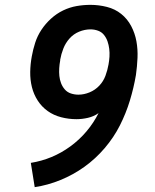

<svg xmlns="http://www.w3.org/2000/svg" viewBox="-20 -763 640 791"><path d="M123 8 107 -92Q151 -99 192 -116Q233 -133 270 -160Q307 -187 336.5 -222Q366 -257 386 -297Q366 -283 342 -277.5Q318 -272 295 -272Q263 -272 232 -280Q201 -288 176.5 -305.5Q152 -323 135.5 -348.5Q119 -374 111.5 -404Q104 -434 104.5 -466.5Q105 -499 111 -531Q116 -559 125 -587Q134 -615 150.5 -640Q167 -665 190 -686Q213 -707 240 -720Q267 -733 295.5 -738Q324 -743 353 -743Q387 -743 420.5 -734.5Q454 -726 479.5 -705.5Q505 -685 520.5 -655.5Q536 -626 542 -593Q548 -560 546.5 -524.5Q545 -489 540 -454Q531 -401 515 -348.5Q499 -296 474 -246.5Q449 -197 411.5 -153Q374 -109 328 -76Q282 -43 229.5 -21.5Q177 0 123 8ZM303 -373Q326 -373 349 -382.5Q372 -392 389 -410Q406 -428 414.5 -451Q423 -474 427 -497Q430 -513 431 -529.5Q432 -546 430 -562Q428 -578 423 -592.5Q418 -607 408.5 -619Q399 -631 384 -636.5Q369 -642 353 -642Q329 -642 306 -632.5Q283 -623 266.5 -604.5Q250 -586 241 -563Q232 -540 228 -517Q228 -516 228 -515.5Q228 -515 228 -514Q225 -498 224 -482Q223 -466 224.5 -450.5Q226 -435 231.5 -420.5Q237 -406 247 -394.5Q257 -383 272 -378Q287 -373 303 -373Z"/></svg>

Font: Iosevka Curly Slab ExObl
Style: Bold
Weight: 700
Width: 7
Italic angle: -9°
Monospace: yes
Designer: Belleve Invis
Foundry: Belleve Invis
Version: Version 11.0.0; ttfautohint (v1.8.3)